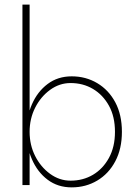

<svg xmlns="http://www.w3.org/2000/svg" viewBox="-20 -800 590 830"><path d="M108 -780H77V0H108ZM507 -230Q507 -304 478.5 -357.5Q450 -411 400.5 -440.5Q351 -470 290 -470Q230 -470 186 -437Q142 -404 118 -349Q94 -294 94 -230Q94 -167 118 -111.5Q142 -56 186 -23Q230 10 290 10Q351 10 400.5 -19.5Q450 -49 478.5 -103Q507 -157 507 -230ZM477 -230Q477 -165 451 -117.5Q425 -70 382 -44.5Q339 -19 285 -19Q237 -19 196.5 -48.5Q156 -78 132 -125.5Q108 -173 108 -230Q108 -287 132 -334.5Q156 -382 196.5 -411.5Q237 -441 285 -441Q339 -441 382 -415.5Q425 -390 451 -343Q477 -296 477 -230Z"/></svg>

Font: Jost ExtraLight
Style: Regular
Weight: 250
Version: Version 3.710